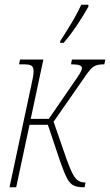

<svg xmlns="http://www.w3.org/2000/svg" viewBox="-20 -786 462 806"><path d="M20 0 112 -431Q116 -448 118.5 -462.5Q121 -477 121 -486Q121 -505 111.5 -510.5Q102 -516 80 -516H60L64 -536H162L109 -287H185L288 -437Q307 -464 315.5 -478Q324 -492 324 -500Q324 -508 314 -512Q304 -516 278 -516L282 -536H422L418 -516Q388 -516 374 -507Q360 -498 340 -469L205 -275L259 -119Q274 -77 285.5 -55.5Q297 -34 309.5 -27Q322 -20 336 -20H339L335 0H330Q306 0 290 -7Q274 -14 261.5 -37.5Q249 -61 232 -110L181 -262H104L48 0ZM232 -606 233 -614Q254 -646 278 -685.5Q302 -725 321 -766H351V-758Q333 -725 304 -681.5Q275 -638 247 -606Z"/></svg>

Font: Noto Serif ExtraCondensed Thin
Style: Italic
Weight: 100
Width: 2
Italic angle: -12°
Designer: Monotype Design Team
Foundry: Monotype Imaging Inc.
Version: Version 2.013